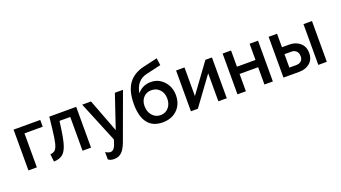

<svg xmlns="http://www.w3.org/2000/svg" viewBox="-71 -1415 4106 2314"><g transform="rotate(-20 1981.5 -258.0)"><path d="M410 -523V-436H176V0H68V-523Z M394 5 383 -92Q425 -95 446.5 -117Q468 -139 482 -195Q496 -251 509 -369L526 -523H871V0H762V-433H624L611 -337Q592 -199 568 -128.5Q544 -58 504.5 -28Q465 2 394 5Z M1012 202V107Q1043 130 1077 130Q1104 130 1124.5 100.5Q1145 71 1163 0L948 -523H1061L1223 -97L1367 -523H1471L1254 70Q1222 155 1183.5 190Q1145 225 1087 225Q1039 225 1012 202Z M1995 -649 1808 -606Q1669 -575 1642 -415Q1709 -497 1817 -497Q1915 -497 1982 -424Q2049 -351 2049 -244Q2049 -132 1978 -61Q1907 10 1789 10Q1664 10 1599.5 -72.5Q1535 -155 1535 -315Q1535 -483 1602 -576Q1669 -669 1804 -700L1983 -741ZM1648 -249Q1648 -176 1689.5 -128.5Q1731 -81 1794 -81Q1857 -81 1897 -126Q1937 -171 1937 -243Q1937 -313 1895.5 -357.5Q1854 -402 1790 -402Q1727 -402 1687.5 -359.5Q1648 -317 1648 -249Z M2260 -523V-156L2528 -523H2612V0H2504V-359L2241 0H2152V-523Z M2857 -523V-315H3095V-523H3203V0H3095V-222H2857V0H2749V-523Z M3339 0V-523H3447V-350H3542Q3622 -350 3677 -303.5Q3732 -257 3732 -174Q3732 -90 3677.5 -45Q3623 0 3543 0ZM3786 0V-523H3895V0ZM3447 -89H3536Q3576 -89 3599 -110.5Q3622 -132 3622 -173Q3622 -214 3598 -237.5Q3574 -261 3537 -261H3447Z"/></g></svg>

Font: Raleway
Style: Regular
Weight: 600
Designer: Matt McInerney, Pablo Impallari, Rodrigo Fuenzalida
Foundry: Matt McInerney, Pablo Impallari, Rodrigo Fuenzalida
Version: Version 1.000;PS 001.001;hotconv 1.0.56; ttfautohint (v1.5)